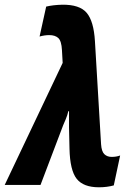

<svg xmlns="http://www.w3.org/2000/svg" viewBox="-66 -785 566 815"><path d="M354 10Q288 10 259.5 -26Q231 -62 229 -154L227 -244Q227 -260 227 -277Q227 -294 227 -313H224Q220 -295 213.5 -280Q207 -265 202 -253L106 0H-46L200 -518L197 -572Q195 -611 181.5 -623.5Q168 -636 143 -636Q124 -636 102 -630L130 -757Q159 -764 198 -765Q272 -766 302 -730.5Q332 -695 337 -610L363 -173Q365 -142 377 -130.5Q389 -119 408 -119Q428 -119 444 -125L417 2Q388 10 354 10Z"/></svg>

Font: Noto Sans ExtraCondensed ExtraBold
Style: Italic
Weight: 800
Width: 2
Italic angle: -12°
Designer: Monotype Design Team
Foundry: Monotype Imaging Inc.
Version: Version 2.013; ttfautohint (v1.8.4.7-5d5b)